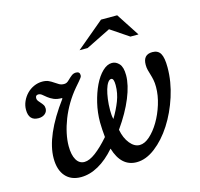

<svg xmlns="http://www.w3.org/2000/svg" viewBox="-112 -901 1074 1032"><g transform="rotate(-15 425.0 -385.0)"><path d="M407 -97Q362 -45 313 -17.5Q264 10 215 10Q160 10 129 -25.5Q98 -61 98 -125Q98 -250 227 -424L225 -427Q198 -427 180 -435Q162 -443 149.5 -453Q137 -463 127.5 -471Q118 -479 107 -479Q91 -479 91 -462Q91 -453 96.5 -446Q102 -439 108.5 -432Q115 -425 120.5 -416.5Q126 -408 126 -396Q126 -378 112 -366.5Q98 -355 76 -355Q22 -355 22 -416Q22 -440 32 -462.5Q42 -485 59 -502.5Q76 -520 98.5 -530Q121 -540 145 -540Q166 -540 180 -533.5Q194 -527 206 -518.5Q218 -510 229.5 -503.5Q241 -497 256 -497Q264 -497 270.5 -500Q277 -503 286 -512Q297 -523 308 -531.5Q319 -540 333 -540Q354 -540 354 -520Q354 -517 353 -513.5Q352 -510 347.5 -504Q343 -498 335 -488.5Q327 -479 313 -463Q284 -429 261.5 -391Q239 -353 224 -314.5Q209 -276 201 -238.5Q193 -201 193 -168Q193 -119 209 -91.5Q225 -64 254 -64Q281 -64 316.5 -90.5Q352 -117 394 -165Q392 -186 390.5 -208Q389 -230 389 -248Q389 -302 401.5 -354.5Q414 -407 434 -448.5Q454 -490 480 -515Q506 -540 533 -540Q555 -540 572.5 -521Q590 -502 590 -457Q590 -403 561 -332Q532 -261 477 -183Q486 -135 510.5 -105Q535 -75 564 -75Q592 -75 621 -101Q650 -127 674 -167.5Q698 -208 713.5 -257.5Q729 -307 729 -354Q729 -377 725.5 -394Q722 -411 717.5 -425.5Q713 -440 709.5 -453.5Q706 -467 706 -483Q706 -540 758 -540Q789 -540 802.5 -517Q816 -494 816 -440Q816 -360 790 -279.5Q764 -199 722.5 -134.5Q681 -70 629 -30Q577 10 525 10Q439 10 407 -97ZM463 -247Q489 -290 505.5 -332.5Q522 -375 522 -420Q522 -458 507 -458Q497 -458 488 -445Q479 -432 472.5 -410Q466 -388 462 -358.5Q458 -329 458 -296Q458 -282 459 -270Q460 -258 463 -247ZM627 -780 711 -651H666L565 -719L428 -651H383L537 -780Z"/></g></svg>

Font: SVN-Libre Baskerville
Style: Italic
Weight: 400
Italic angle: -14°
Designer: Pablo Impallari, Rodrigo Fuenzalida
Foundry: Pablo Impallari, Rodrigo Fuenzalida
Version: Version 1.000; ttfautohint (v1.8.4)